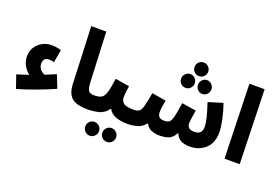

<svg xmlns="http://www.w3.org/2000/svg" viewBox="-129 -1186 2615 1816"><g transform="rotate(20 1178.5 -278.0)"><path d="M436 -80 385 -209Q331 -185 277 -164Q211 -192 211 -254Q211 -314 272 -314Q293 -314 320 -306L343 -435Q297 -450 248 -450Q170 -450 115.5 -399.5Q61 -349 61 -271Q61 -221 85 -179.5Q109 -138 142 -114Q82 -93 24 -76L69 55Q154 31 256 -7Q358 -45 436 -80Z M774 5Q855 5 855 -70Q855 -100 837.5 -120.5Q820 -141 784 -141Q744 -141 727.5 -160.5Q711 -180 708 -256L686 -747H535L558 -178Q561 -83 607 -39Q653 5 774 5Z M1254 -70Q1254 -99 1236.5 -120Q1219 -141 1183 -141Q1107 -141 1080 -161.5Q1053 -182 1053 -223Q1053 -251 1057.5 -281.5Q1062 -312 1065 -335L923 -358Q910 -261 895.5 -215Q881 -169 855.5 -155Q830 -141 784 -141L774 5Q827 5 882.5 -8.5Q938 -22 978 -78Q1019 5 1173 5Q1254 5 1254 -70ZM1047 232Q1075 232 1095.5 211.5Q1116 191 1116 163Q1116 134 1095.5 113.5Q1075 93 1047 93Q1018 93 998 113.5Q978 134 978 163Q978 191 998 211.5Q1018 232 1047 232ZM875 232Q903 232 923.5 211.5Q944 191 944 163Q944 134 923.5 113.5Q903 93 875 93Q846 93 826 113.5Q806 134 806 163Q806 191 826 211.5Q846 232 875 232Z M2017 -213Q2017 -267 2000.5 -344.5Q1984 -422 1959 -493L1814 -448Q1838 -378 1853.5 -317Q1869 -256 1869 -215Q1869 -141 1792 -141Q1752 -141 1735.5 -157.5Q1719 -174 1719 -198Q1719 -220 1725 -260Q1731 -300 1737 -334L1593 -357Q1579 -258 1567 -212.5Q1555 -167 1537.5 -154.5Q1520 -142 1488 -142Q1450 -142 1435.5 -159Q1421 -176 1421 -204Q1421 -234 1426.5 -267.5Q1432 -301 1437 -325L1295 -349Q1279 -255 1266.5 -211Q1254 -167 1235 -154Q1216 -141 1182 -141L1172 5Q1221 5 1268.5 -8Q1316 -21 1352 -66Q1380 -19 1418.5 -7Q1457 5 1492 5Q1543 5 1583.5 -9Q1624 -23 1654 -80Q1672 -32 1708 -13.5Q1744 5 1799 5Q1890 5 1953.5 -51.5Q2017 -108 2017 -213ZM1654 -651Q1682 -651 1702 -671Q1722 -691 1722 -719Q1722 -748 1702 -768Q1682 -788 1654 -788Q1624 -788 1604.5 -768Q1585 -748 1585 -719Q1585 -691 1604.5 -671Q1624 -651 1654 -651ZM1572 -503Q1600 -503 1620 -523.5Q1640 -544 1640 -572Q1640 -600 1620 -621Q1600 -642 1572 -642Q1544 -642 1523.5 -621Q1503 -600 1503 -572Q1503 -544 1523.5 -523.5Q1544 -503 1572 -503ZM1740 -503Q1768 -503 1788 -523.5Q1808 -544 1808 -572Q1808 -600 1788 -621Q1768 -642 1740 -642Q1712 -642 1692.5 -621Q1673 -600 1673 -572Q1673 -544 1692.5 -523.5Q1712 -503 1740 -503Z M2148 0 2127 -747H2280L2301 0Z"/></g></svg>

Font: Noto Sans Arabic Condensed Extra
Style: Regular
Weight: 800
Width: 3
Designer: Nadine Chahine - Monotype Design Team
Foundry: Monotype Imaging Inc.
Version: Version 1.902